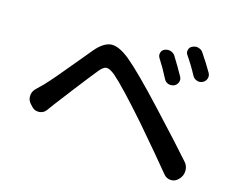

<svg xmlns="http://www.w3.org/2000/svg" viewBox="-95 -868 1191 965"><g transform="rotate(15 500.0 -386.0)"><path d="M650.4 -623Q642.6 -635.7 646.5 -649.9Q650.4 -664.1 664.1 -669.9Q672.9 -673.8 681.6 -673.8Q688.5 -673.8 695.3 -671.9Q710.9 -667 719.7 -653.3Q750 -604.5 774.4 -560.5Q782.2 -546.9 776.9 -531.7Q771.5 -516.6 756.8 -509.8Q749 -506.8 740.2 -506.8Q733.4 -506.8 726.6 -508.8Q710.9 -514.6 704.1 -529.3Q677.7 -581.1 650.4 -623ZM782.2 -673.8Q773.4 -685.5 777.3 -700.2Q781.2 -714.8 794.9 -720.7Q804.7 -725.6 814.5 -725.6Q820.3 -725.6 826.2 -723.6Q842.8 -719.7 851.6 -705.1Q883.8 -658.2 908.2 -615.2Q916 -601.6 911.1 -586.4Q906.2 -571.3 891.6 -564Q877 -556.6 861.3 -562Q845.7 -567.4 837.9 -582Q812.5 -629.9 782.2 -673.8ZM171.9 -224.6Q159.2 -207 136.7 -205.1Q134.8 -205.1 131.8 -205.1Q112.3 -205.1 98.6 -218.8L86.9 -231.4Q71.3 -247.1 71.3 -269.5Q71.3 -293.9 88.9 -310.5Q94.7 -316.4 106.9 -328.1Q119.1 -339.8 122.1 -342.8Q142.6 -364.3 174.8 -401.9Q207 -439.5 251.5 -493.7Q295.9 -547.9 317.4 -573.2Q359.4 -623 399.4 -626Q401.4 -626 403.3 -626Q441.4 -626 496.1 -582Q560.5 -529.3 702.1 -377Q848.6 -219.7 907.2 -152.3Q922.9 -134.8 922.9 -110.4Q922.9 -85 906.2 -66.4L901.4 -61.5Q886.7 -45.9 865.2 -45.9Q864.3 -45.9 863.3 -45.9Q840.8 -46.9 826.2 -64.5Q761.7 -143.6 641.6 -283.2Q507.8 -435.5 451.2 -484.4Q423.8 -506.8 407.2 -506.8Q406.2 -506.8 406.2 -506.8Q388.7 -505.9 366.2 -476.6Q339.8 -444.3 272.5 -357.4Q205.1 -270.5 199.2 -261.7Q184.6 -241.2 171.9 -224.6Z"/></g></svg>

Font: Gen Jyuu Gothic Medium
Style: Regular
Weight: 500
Designer: [Source Han Sans]
Ryoko NISHIZUKA  (kana & ideographs); Paul D. Hunt (Latin, Greek & Cyrillic); Wenlong ZHANG  (bopomofo
Version: Version 1.002.20150607